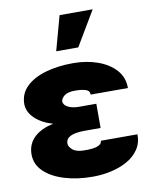

<svg xmlns="http://www.w3.org/2000/svg" viewBox="-89 -861 740 937"><g transform="rotate(-10 281.0 -392.5)"><path d="M288.1 -337.9H373V-217.8H288.1Q269.5 -217.8 249 -214.1Q228.5 -210.4 214.6 -200.7Q200.7 -190.9 200.2 -170.9Q200.7 -154.3 219.5 -138.9Q238.3 -123.5 279.3 -124Q323.7 -123.5 343.8 -132.3Q363.8 -141.1 363.3 -156.2H544.9Q545.4 -113.3 523.9 -81.8Q502.4 -50.3 466.3 -30Q430.2 -9.8 385.7 0Q341.3 9.8 294.9 9.8Q218.3 9.8 155.5 -9.3Q92.8 -28.3 55.7 -64Q18.6 -99.6 18.6 -149.4Q19 -200.2 53.2 -232.9Q87.4 -265.6 148.9 -278.3Q93.8 -293.9 60.3 -325.9Q26.9 -357.9 26.4 -397.5Q26.9 -448.2 62 -482.7Q97.2 -517.1 157.7 -534.9Q218.3 -552.7 294.9 -552.7Q360.8 -552.7 416.3 -533.2Q471.7 -513.7 505.1 -476.6Q538.6 -439.5 538.1 -386.7H353.5Q354 -406.7 333.3 -412.8Q312.5 -418.9 282.2 -418.9Q244.6 -418.9 228.3 -405.5Q211.9 -392.1 210.9 -377.9Q211.9 -359.9 233.2 -348.9Q254.4 -337.9 288.1 -337.9ZM224.6 -624 271.5 -794.9H435.5L334 -624Z"/></g></svg>

Font: Inter Tight Black
Style: Regular
Weight: 900
Designer: Rasmus Andersson
Foundry: rsms
Version: Version 3.004; ttfautohint (v1.8.4.7-5d5b)